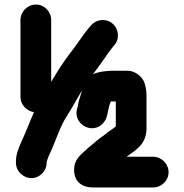

<svg xmlns="http://www.w3.org/2000/svg" viewBox="-20 -757 810 844"><path d="M185 -41V-45C189 -59 193 -70 201 -86C224 -135 244 -202 274 -247C296 -281 319 -324 340 -359L337 -347C334 -335 327 -318 325 -307L323 -295C322 -290 320 -284 319 -279C307 -238 336 -204 366 -196C407 -184 440 -213 449 -243C453 -256 454 -268 458 -281C458 -290 465 -303 467 -310C468 -311 470 -311 471 -311H489V-201C474 -189 456 -178 442 -166C428 -156 415 -147 402 -136C392 -126 380 -118 370 -109C347 -86 313 -66 307 -26C299 34 333 67 389 67H653C690 67 721 37 721 0C721 -37 690 -68 653 -68H537L539 -70C580 -99 624 -125 624 -193V-339C624 -359 620 -379 614 -396C604 -420 575 -446 541 -446H466C436 -444 409 -441 388 -430C400 -445 411 -461 422 -476C441 -501 452 -520 470 -543L483 -559C508 -588 501 -632 474 -654C445 -678 402 -672 380 -645L366 -629C338 -594 314 -555 285 -519C256 -481 231 -441 205 -397V-669C205 -706 175 -737 138 -737C101 -737 70 -706 70 -669V-331C70 -296 98 -269 129 -264C128 -261 127 -259 126 -256C111 -223 93 -174 78 -143C66 -116 50 -81 50 -49V-41C50 -5 82 26 118 26C154 26 185 -5 185 -41Z"/></svg>

Font: Electronic
Style: UltThk
Weight: 900
Version: Version 1.011